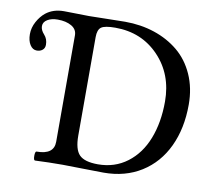

<svg xmlns="http://www.w3.org/2000/svg" viewBox="-75 -753 944 843"><g transform="rotate(10 397.0 -331.5)"><path d="M132.8 2.9Q126 2.9 126 -17.1Q126 -37.1 132.8 -37.1Q210 -37.1 210 -94.2V-568.8Q210 -595.7 185.5 -609.9Q161.1 -624 124 -624Q96.2 -624 78.1 -613Q60.1 -602.1 60.1 -584Q60.1 -566.4 76.2 -548.8Q91.8 -531.7 91.8 -505.9Q91.8 -490.7 81.5 -482.4Q71.3 -474.1 56.2 -474.1Q37.6 -474.1 25.9 -492.7Q14.2 -511.2 14.2 -540Q14.2 -568.8 28.8 -595.7Q43.5 -622.6 64 -639.2Q96.7 -665 144 -665Q162.6 -665 200 -664.1Q237.3 -663.1 255.9 -663.1Q282.2 -663.1 335.9 -664.6Q389.6 -666 417 -666Q486.8 -666 547.9 -645.8Q608.9 -625.5 655.3 -587.2Q701.7 -548.8 728.3 -489.3Q754.9 -429.7 754.9 -356Q754.9 -250 716.6 -168.7Q678.2 -87.4 606.2 -42.2Q534.2 2.9 438 2.9Q407.2 2.9 346.7 1.5Q286.1 0 255.9 0Q194.3 0 132.8 2.9ZM407.2 -28.8Q481.9 -28.8 537.6 -70.8Q593.3 -112.8 621.6 -185.5Q649.9 -258.3 649.9 -351.1Q649.9 -472.7 573.2 -552.7Q496.6 -632.8 378.9 -632.8Q332.5 -632.8 316.7 -621.6Q300.8 -610.4 300.8 -577.1V-138.2Q300.8 -76.7 324.2 -52.7Q347.7 -28.8 407.2 -28.8Z"/></g></svg>

Font: Junicode SmCond Medium
Style: Regular
Weight: 500
Width: 4
Designer: Peter S. Baker
Version: Version 2.206